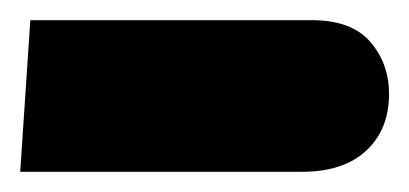

<svg xmlns="http://www.w3.org/2000/svg" viewBox="-20 -165 405 190"><path d="M0 5 10 -145H289Q328 -145 346.5 -123.5Q365 -102 365 -72Q365 -37 342.5 -16Q320 5 279 5Z"/></svg>

Font: Noto Sans Arabic SemCond ExtBd
Style: Regular
Weight: 800
Width: 4
Designer: Monotype Design Team, Nadine Chahine, Nizar Qandah and Khaled Hosny
Foundry: Monotype Imaging Inc.
Version: Version 2.012; ttfautohint (v1.8.4.7-5d5b)